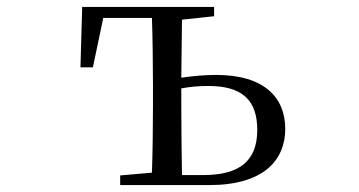

<svg xmlns="http://www.w3.org/2000/svg" viewBox="-20 -536 1040 556"><path d="M328 0H586C742 0 806 -71 806 -163C806 -252 747 -319 606 -319C573 -319 539 -316 505 -311L507 -479L600 -489V-516H218L213 -341H249L279 -484H420C422 -428 423 -343 423 -288V-229C423 -174 422 -92 420 -36L328 -28ZM505 -280C531 -285 556 -287 584 -287C680 -287 725 -247 725 -160C725 -70 674 -29 568 -29H507C506 -85 505 -171 505 -229Z"/></svg>

Font: Harano Aji Mincho CN
Style: Regular
Weight: 400
Foundry: Masamichi Hosoda
Version: HaranoAjiMinchoCN-Regular version 20230610;ttx 4.39.4